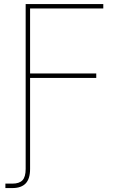

<svg xmlns="http://www.w3.org/2000/svg" viewBox="-20 -748 618 972"><path d="M7.3 204.1V181.6Q16.6 181.6 26.4 181.6Q36.1 181.6 42.5 181.6Q77.6 181.6 93.8 164.6Q109.9 147.5 109.9 107.4V-62.5H132.3V107.4Q132.3 157.2 109.9 180.7Q87.4 204.1 42.5 204.1Q36.1 204.1 25.9 204.1Q15.6 204.1 7.3 204.1ZM109.9 0V-727.5H502.9V-705.1H132.3V-376H467.3V-353.5H132.3V0Z"/></svg>

Font: Inter 16pt Thin
Style: Regular
Weight: 250
Version: Version 4.001;git-66647c0bb